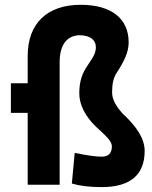

<svg xmlns="http://www.w3.org/2000/svg" viewBox="-20 -762 626 792"><path d="M399.4 9.8C517.1 9.8 576.7 -40.5 576.7 -139.6C576.7 -189.9 543.9 -239.7 486.8 -292.5C460.9 -321.3 442.4 -349.1 442.4 -380.9C442.4 -418 448.2 -441.4 461.4 -461.9C491.7 -508.3 510.7 -546.4 510.7 -587.4C510.7 -686 438.5 -742.2 313 -742.2C173.8 -742.2 94.2 -665 94.2 -530.8V-418.5H24.9V-296.4H94.2V0H226.1V-506.8C226.1 -577.1 256.8 -616.7 310.1 -616.7C351.6 -615.7 375.5 -597.7 375.5 -566.4C375.5 -536.6 355.5 -515.1 333.5 -480C313.5 -446.8 307.1 -414.6 307.1 -376C307.1 -330.6 331.5 -281.7 376.5 -238.8C414.1 -203.6 441.4 -181.6 441.4 -158.2C441.4 -129.9 427.2 -115.7 399.4 -115.7C375 -115.7 338.4 -121.1 288.1 -131.3L276.4 -4.9C309.6 4.9 350.1 9.8 399.4 9.8Z"/></svg>

Font: CaskaydiaCove Nerd Font
Style: Bold
Weight: 700
Designer: Aaron Bell
Foundry: Saja Typeworks
Version: Version 2111.1;Nerd Fonts 2.3.0